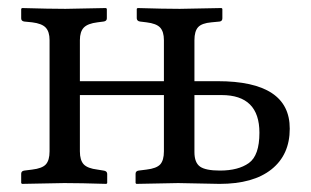

<svg xmlns="http://www.w3.org/2000/svg" viewBox="-20 -451 765 473"><path d="M459 -352.1V-251H516.1Q694.3 -251 693.8 -133.8Q693.8 -69.8 648.9 -33.9Q604 2 521 2L418.9 0L315.9 2L314 0V-22.9Q314 -29.8 321.8 -30.8L340.8 -33.2Q365.7 -36.1 374.8 -46.1Q383.8 -56.2 383.8 -78.1V-216.8H176.8V-78.1Q176.8 -56.2 186.3 -46.1Q195.8 -36.1 220.2 -33.2L234.9 -30.8Q243.7 -29.8 244.1 -22.9V0L242.2 2Q177.2 0 138.2 0L34.2 2L32.2 0V-22.9Q32.2 -29.8 40 -30.8L59.1 -33.2Q84 -36.1 93 -46.1Q102.1 -56.2 102.1 -78.1V-352.1Q102.1 -373 92.5 -383.1Q83 -393.1 59.1 -396L40 -397.9Q32.2 -398.9 32.2 -405.8V-429.2L34.2 -431.2Q102.1 -429.2 141.1 -429.2L241.2 -431.2L243.2 -429.2V-405.8Q243.2 -398.9 234.9 -397.9L220.2 -396Q196.3 -393.1 186.5 -383.1Q176.8 -373 176.8 -352.1V-251H383.8V-352.1Q383.8 -373 374.5 -383.1Q365.2 -393.1 340.8 -396L325.2 -397.9Q317.4 -398.9 316.9 -405.8V-429.2L318.8 -431.2Q383.8 -429.2 422.9 -429.2L525.9 -431.2L527.8 -429.2V-405.8Q527.8 -398.9 521 -397.9L501 -396Q477.1 -394 468 -384Q459 -374 459 -352.1ZM619.1 -124Q619.1 -216.8 525.9 -216.8H459V-76.2Q459 -50.3 472.9 -40.5Q486.8 -30.8 522 -30.8Q566.9 -30.8 593 -49.3Q619.1 -67.9 619.1 -124Z"/></svg>

Font: Linux Libertine Capitals
Style: Small Caps
Weight: 400
Designer: Philipp H. Poll
Foundry: Philipp H. Poll
Version: Version 5.1.3